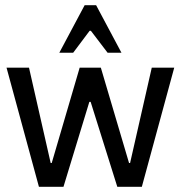

<svg xmlns="http://www.w3.org/2000/svg" viewBox="-20 -715 692 735"><path d="M223 0H129L5 -456H91L174 -91H178L285 -456H366L474 -91H478L561 -456H647L523 0H429L327 -325H322ZM445 -513H392L328 -597H323L260 -513H207L304 -695H348Z"/></svg>

Font: Average Sans
Style: Regular
Weight: 400
Designer: Eduardo Rodriguez Tunni
Foundry: Eduardo Rodriguez Tunni
Version: Version 1.002